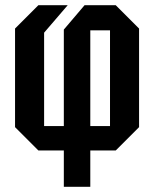

<svg xmlns="http://www.w3.org/2000/svg" viewBox="-20 -580 594 740"><path d="M328 -94H404V-463H328ZM128 0 38 -90V-470L128 -560H241L150 -454V-94H226V-466L306 -560H426L516 -470V-90L426 0H328V140H226V0Z"/></svg>

Font: Tektur Condensed Medium
Style: Regular
Weight: 500
Width: 3
Designer: Adam Jagosz
Foundry: Adam Jagosz
Version: Version 1.005;gftools[0.9.30]